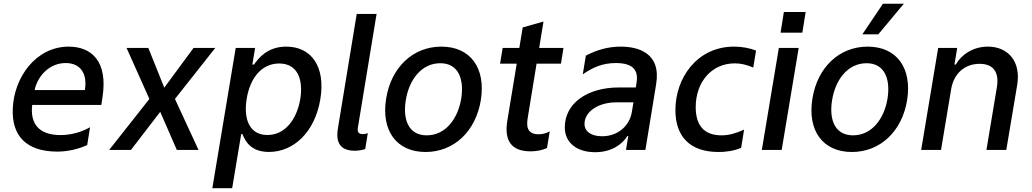

<svg xmlns="http://www.w3.org/2000/svg" viewBox="-20 -802 5519 1027"><path d="M347.3 -552.6C171.9 -552.6 54 -387.4 48.3 -219.5C42.6 -77.4 118.6 8.9 287.3 8.9C346.6 8.9 401.6 -6 446.4 -25.9L461.6 -121.4C418 -96.6 362.6 -79.5 304 -79.5C188.2 -79.5 140.3 -139.9 152.3 -240.8H522L527.7 -278.4C559.3 -475.5 468.4 -552.6 347.3 -552.6ZM433.9 -320.3H165.1C181.8 -397.4 245.4 -464.8 331.7 -464.8C413.4 -464.8 448.2 -403.8 433.9 -320.3Z M773.4 -545.5H657L779.1 -272.7L563.9 0H680.4L837 -203.8L925.8 0H1041.9L915.8 -272.7L1131.4 -545.5H1015.3L858.7 -333.1Z M1115.8 204.5H1221.9L1270.2 -84.9H1276.6C1290.8 -50.1 1319.2 10.7 1418.7 10.7C1550.8 10.7 1664.4 -95.2 1693.5 -271.7C1722.7 -448.5 1643.1 -552.6 1511.4 -552.6C1410.2 -552.6 1362.9 -490.8 1338.8 -457H1329.9L1344.5 -545.5H1240.8ZM1299.4 -272.7C1317.8 -386.7 1380.7 -462.4 1473.4 -462.4C1569.2 -462.4 1603.3 -381 1586.3 -272.7C1567.5 -163.4 1505.3 -79.9 1410.2 -79.9C1318.9 -79.9 1280.9 -158 1299.4 -272.7Z M1877.5 4.3C1898.4 4.3 1919.4 0.4 1933.6 -5L1947.4 -90.2C1939.3 -86.3 1929.3 -84.5 1920.8 -84.5C1892.4 -84.5 1891.7 -103.3 1894.2 -119L1994.3 -727.3H1888.1L1787.3 -114.3C1779.5 -66.1 1780.2 4.3 1877.5 4.3Z M2256.4 11C2407.7 11 2524.5 -99.1 2551.8 -265.6C2579.5 -437.9 2496.8 -552.6 2340.9 -552.6C2189.3 -552.6 2072.4 -442.5 2045.5 -274.9C2017.8 -103.7 2100.5 11 2256.4 11ZM2262.4 -78.1C2164.4 -78.1 2133.9 -163.7 2150.6 -266C2167.6 -372.9 2232.6 -463.8 2335.2 -463.8C2432.9 -463.8 2463.4 -377.5 2447.1 -274.9C2429.7 -168 2364.3 -78.1 2262.4 -78.1Z M2850.1 -461.3H2980.5L2994 -545.5H2864L2887.1 -686.8L2775.9 -655.2L2757.8 -545.5H2668.7L2654.8 -461.3H2744L2693.5 -155.5C2675.8 -47.6 2717.3 7.5 2817.5 7.5C2849.8 7.5 2881.4 1.4 2905.9 -10.3L2920.5 -99.4C2902.3 -89.1 2882.5 -83.8 2860.4 -83.8C2793.3 -83.8 2796.5 -135.3 2803.3 -174.7Z M3163.4 12.1C3250.7 12.1 3306.8 -28.8 3336.3 -74.6H3340.6L3328.5 0H3432.2L3489.7 -351.6C3517.4 -519.9 3392.4 -552.6 3299.7 -552.6C3231.5 -552.6 3170.8 -534.4 3113.6 -504.3L3097.3 -404.5C3150.9 -441.4 3202.8 -464.8 3274.1 -464.8C3365.4 -464.8 3394.9 -426.8 3385.3 -362.9L3381 -334.2H3291.2C3119 -334.2 3001.1 -247.9 3001.1 -121.1C3001.1 -35.9 3068.5 12.1 3163.4 12.1ZM3200.6 -73.2C3144.2 -73.2 3106.5 -97.3 3106.5 -139.2C3106.5 -203.8 3178.3 -254.6 3277.7 -254.6H3368.3L3359.4 -201C3347.3 -130 3286.2 -73.2 3200.6 -73.2Z M3823.9 11C3857.2 11 3902 6.7 3944.2 -11L3960.2 -108.7C3916.5 -88.8 3880 -78.1 3839.5 -78.1C3746.8 -78.1 3701.3 -130.7 3701.3 -228.7C3701.3 -362.2 3785.5 -463.1 3910.5 -463.1C3942.8 -463.1 3971.2 -456.3 4009.2 -440.7L4024.1 -531.6C3989 -545.1 3948.2 -552.6 3906.2 -552.6C3709.9 -552.6 3592.7 -386.4 3592.7 -213.1C3592.7 -73.9 3668 11 3823.9 11Z M4172.9 -737.9 4155.2 -627.1H4271.7L4289.4 -737.9ZM4055 0H4161.2L4252.1 -545.5H4146Z M4592.7 -618.3H4677.9L4814.6 -782H4702.8ZM4536.6 11C4687.9 11 4804.7 -99.1 4832 -265.6C4859.7 -437.9 4777 -552.6 4621.1 -552.6C4469.5 -552.6 4352.6 -442.5 4325.6 -274.9C4297.9 -103.7 4380.7 11 4536.6 11ZM4542.6 -78.1C4444.6 -78.1 4414.1 -163.7 4430.8 -266C4447.8 -372.9 4512.8 -463.8 4615.4 -463.8C4713.1 -463.8 4743.6 -377.5 4727.3 -274.9C4709.9 -168 4644.5 -78.1 4542.6 -78.1Z M4907.3 0H5013.5L5067.5 -323.9C5081.7 -410.9 5142.4 -460.6 5219.8 -460.6C5294 -460.6 5326 -415.5 5312.1 -334.2L5256.4 0H5362.6L5420.8 -346.9C5442.5 -474.8 5370.7 -552.6 5264.2 -552.6C5186.1 -552.6 5123.2 -511 5092.3 -456.7H5085.2L5100.1 -545.5H4998.2Z"/></svg>

Font: TID UI Medium
Style: Italic
Weight: 500
Italic angle: -9.39999°
Designer: The TID Project Authors
Foundry: Bakken & Bæck
Version: Version 1.001;hotconv 1.0.109;makeotfexe 2.5.65596